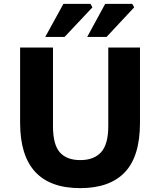

<svg xmlns="http://www.w3.org/2000/svg" viewBox="-20 -960 828 993"><path d="M84 -325V-714H254V-308Q254 -212 289.5 -172Q325 -132 395 -132Q466 -132 503 -173Q540 -214 540 -308V-714H704V-325Q704 -152 626 -69.5Q548 13 395 13Q84 13 84 -325ZM524 -940H664L674 -922L531 -769H431ZM308 -940H448L458 -922L314 -769H214Z"/></svg>

Font: Nebula Sans Bold
Style: Regular
Weight: 700
Designer: Paul D. Hunt for Adobe (as Source Sans)
Foundry: Nebula Entertainment & Broadcasting LLC
Version: Version 1.010